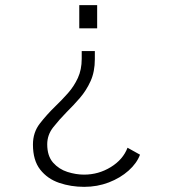

<svg xmlns="http://www.w3.org/2000/svg" viewBox="-20 -520 690 746"><path d="M357.5 -410H288V-500H357.5ZM348.5 -321.5V-290Q348.5 -241.5 332 -205Q315.5 -168.5 290.5 -139.5Q265.5 -110.5 239.5 -85Q210 -55 186.8 -25.5Q163.5 4 163.5 40.5Q163.5 86 186.2 111.8Q209 137.5 242 148Q275 158.5 306.5 158.5Q363 158.5 410.5 129.2Q458 100 475.5 54L524 81Q511.5 114.5 479.5 143Q447.5 171.5 402.8 188.8Q358 206 307 206Q255.5 206 210 190.5Q164.5 175 136.2 139Q108 103 108 41.5Q108 -5.5 134.8 -40Q161.5 -74.5 195 -107Q220.5 -131.5 244 -158Q267.5 -184.5 282.5 -217Q297.5 -249.5 297.5 -291.5V-321.5Z"/></svg>

Font: Trispace ExtraLight
Style: Regular
Weight: 200
Designer: Tyler Finck
Foundry: Etcetera Type Company
Version: Version 1.210; ttfautohint (v1.8.3)